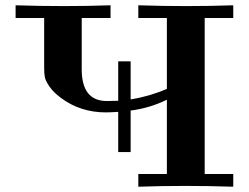

<svg xmlns="http://www.w3.org/2000/svg" viewBox="-20 -706 941 726"><path d="M39 -638V-686Q130 -683 222 -683Q310 -683 398 -686V-638H289V-444Q289 -324 384 -324Q391 -324 405.5 -324.5Q420 -325 427 -325V-474H474V-330Q547 -342 611 -370V-638H503V-686Q594 -683 686 -683Q774 -683 862 -686V-638H754V-48H862V0Q770 -3 679 -3Q592 -3 503 0V-48H611V-329Q546 -297 474 -288V-131H427V-283Q395 -281 380 -281Q284 -281 210 -336Q181 -358 166.5 -379.5Q152 -401 149.5 -414.5Q147 -428 147 -450V-638Z"/></svg>

Font: CMU Serif
Style: Bold
Weight: 700
Version: Version 0.7.0